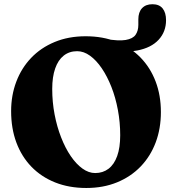

<svg xmlns="http://www.w3.org/2000/svg" viewBox="-20 -894 836 932"><path d="M786 -796Q786 -740 750 -701Q714 -662 646.5 -649Q579 -636 485 -658Q469 -661.5 461 -666.2Q453 -671 453 -681.5Q453 -694 462.8 -701.5Q472.5 -709 490 -705.5Q555 -694 590 -700Q625 -706 638.2 -725.2Q651.5 -744.5 651.5 -773V-800Q651.5 -835 669.5 -854.2Q687.5 -873.5 720 -873.5Q753 -873.5 769.5 -853Q786 -832.5 786 -796ZM395.5 -718Q479.5 -718 546.8 -691Q614 -664 662 -614.8Q710 -565.5 735.5 -498.2Q761 -431 761 -350Q761 -270 735.8 -202.8Q710.5 -135.5 663 -86Q615.5 -36.5 548.5 -9Q481.5 18.5 399 18.5Q315 18.5 247.5 -8.5Q180 -35.5 132.2 -85Q84.5 -134.5 59.2 -202.8Q34 -271 34 -354.5Q34 -431 59 -497.2Q84 -563.5 131.2 -613Q178.5 -662.5 245.5 -690.2Q312.5 -718 395.5 -718ZM563.5 -237.5Q563.5 -300.5 552.2 -360.5Q541 -420.5 520.8 -472Q500.5 -523.5 474 -562.5Q447.5 -601.5 417 -623.5Q386.5 -645.5 354.5 -645.5Q316.5 -645.5 289.2 -624Q262 -602.5 247.8 -561.5Q233.5 -520.5 233.5 -462.5Q233.5 -398.5 245 -338.5Q256.5 -278.5 276.8 -226.8Q297 -175 323.5 -136.2Q350 -97.5 380.2 -75.8Q410.5 -54 442 -54Q479.5 -54 506.8 -74.8Q534 -95.5 548.8 -136.5Q563.5 -177.5 563.5 -237.5Z"/></svg>

Font: Fraunces 28pt Soft Wonky
Style: Bold
Weight: 700
Version: Version 1.000;[b76b70a41]